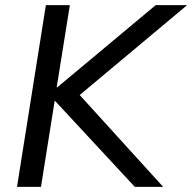

<svg xmlns="http://www.w3.org/2000/svg" viewBox="-20 -725 746 745"><path d="M46 0 158 -705H251L200 -386H202L584 -705H706L265 -336V-383L613 0H503L194 -333H192L139 0Z"/></svg>

Font: Nunito Sans 12pt Medium
Style: Italic
Weight: 500
Italic angle: -9°
Designer: Vernon Adams
Foundry: Vernon Adams
Version: Version 3.101;gftools[0.9.27]